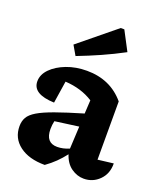

<svg xmlns="http://www.w3.org/2000/svg" viewBox="-141 -848 808 951"><g transform="rotate(20 263.5 -372.0)"><path d="M208 11Q124 11 74.5 -26.5Q25 -64 25 -127Q25 -154 36.5 -174Q48 -194 78 -212Q108 -230 163.5 -250Q219 -270 307 -296L311 -367Q249 -407 164 -412L146 -295Q32 -299 32 -366Q32 -402 61.5 -432Q91 -462 139.5 -480.5Q188 -499 246 -499Q370 -499 445 -410V-103L527 -113Q528 -59 494 -25Q460 9 412 9Q377 9 346 -13Q315 -35 301 -79Q281 -53 258.5 -31Q236 -9 208 11ZM174 -166Q174 -94 235 -94Q266 -94 298 -108L304 -226L179 -209Q174 -188 174 -166ZM167 -548 138 -598 330 -755H349L402 -654Q344 -623 285.5 -597Q227 -571 167 -548Z"/></g></svg>

Font: Piazzolla
Style: Bold
Weight: 700
Designer: Juan Pablo del Peral
Foundry: Huerta Tipografica
Version: Version 1.330